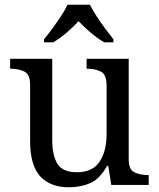

<svg xmlns="http://www.w3.org/2000/svg" viewBox="-20 -786 675 816"><path d="M273 10Q194 10 151 -36.5Q108 -83 108 -186V-426Q108 -470 83.5 -482Q59 -494 26 -494H23V-536H202V-191Q202 -126 224 -90Q246 -54 307 -54Q373 -54 403 -98.5Q433 -143 433 -216V-422Q433 -469 409 -481.5Q385 -494 351 -494H348V-536H527V-109Q527 -65 551.5 -53.5Q576 -42 609 -42H612V0H453L440 -81H435Q404 -25 363 -7.5Q322 10 273 10ZM167 -619Q183 -638 202 -664Q221 -690 239 -717Q257 -744 267 -766H362Q373 -744 390.5 -717Q408 -690 427.5 -664Q447 -638 462 -619V-606H423Q404 -617 384.5 -632Q365 -647 347 -663.5Q329 -680 314 -696Q292 -672 263.5 -647.5Q235 -623 206 -606H167Z"/></svg>

Font: Noto Serif Khojki
Style: Regular
Weight: 400
Designer: Juan Bruce
Version: Version 2.002